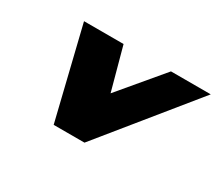

<svg xmlns="http://www.w3.org/2000/svg" viewBox="-85 -589 863 761"><g transform="rotate(30 346.5 -208.0)"><path d="M293.7 -416H112.7L214 0H355L692.7 -416H510.7L346.8 -221Z"/></g></svg>

Font: Hussar Milosc
Style: Obl
Weight: 700
Foundry: Cannot Into Space Fonts
Version: Version 1.02